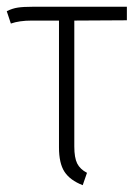

<svg xmlns="http://www.w3.org/2000/svg" viewBox="-20 -542 404 569"><path d="M356 -481.9 200.2 -481V-107.9Q200.2 -74.7 208.7 -57.6Q217.3 -40.5 237.8 -29.8L225.1 6.8Q187.5 -7.8 171.1 -33Q154.8 -58.1 154.8 -105V-481H74.2Q37.1 -481 12.2 -472.2L0 -508.8Q16.6 -517.1 32.7 -519.5Q48.8 -522 77.1 -522H356Z"/></svg>

Font: Fira Sans Compressed ExtraLight
Style: Regular
Weight: 250
Width: 1
Designer: Carrois Corporate & Edenspiekermann AG
Foundry: Carrois Corporate GbR & Edenspiekermann AG
Version: Version 4.203;PS 004.203;hotconv 1.0.88;makeotf.lib2.5.64775